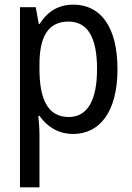

<svg xmlns="http://www.w3.org/2000/svg" viewBox="-20 -567 570 827"><path d="M66 240H150V11C150 -14 147 -48 145 -68H150C180 -26 226 10 295 10C410 10 486 -86 486 -269C486 -452 413 -547 296 -547C225 -547 180 -511 151 -464H147L134 -536H66ZM276 -63C186 -63 150 -140 150 -269V-289C150 -407 186 -474 275 -474C357 -474 398 -407 398 -270C398 -135 357 -63 276 -63Z"/></svg>

Font: Noto Sans Mono Condensed
Style: Regular
Weight: 400
Width: 3
Designer: Monotype Design Team
Foundry: Monotype Imaging Inc.
Version: Version 2.014